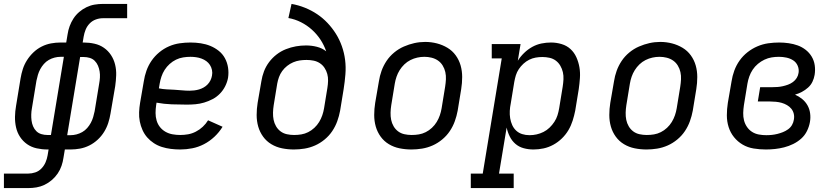

<svg xmlns="http://www.w3.org/2000/svg" viewBox="-47 -755 4267 980"><path d="M-27 205V131H97Q115 131 133 125Q151 119 164.5 105Q178 91 185.5 73.5Q193 56 196 38L201 8H195Q167 8 140 2Q113 -4 91.5 -19Q70 -34 55.5 -56Q41 -78 35 -104.5Q29 -131 29.5 -159Q30 -187 35 -215L58 -355Q62 -379 69.5 -402.5Q77 -426 91 -448Q105 -470 124 -488Q143 -506 166 -517.5Q189 -529 213.5 -533.5Q238 -538 262 -538H291L298 -580Q301 -601 308.5 -621.5Q316 -642 328 -660.5Q340 -679 357.5 -694Q375 -709 395 -718.5Q415 -728 436 -731.5Q457 -735 478 -735H602V-662H478Q460 -662 442 -655.5Q424 -649 410.5 -635Q397 -621 390 -603.5Q383 -586 380 -568L375 -538H380Q408 -538 435 -532Q462 -526 483.5 -511Q505 -496 519.5 -474Q534 -452 540.5 -425.5Q547 -399 546 -371Q545 -343 541 -315L517 -175Q513 -151 505.5 -127.5Q498 -104 484.5 -82Q471 -60 451.5 -42Q432 -24 409 -12.5Q386 -1 361.5 3.5Q337 8 313 8H284L277 50Q274 71 267 91.5Q260 112 247.5 130.5Q235 149 217.5 164Q200 179 180 188.5Q160 198 139 201.5Q118 205 97 205ZM195 -66H213L279 -465H262Q247 -465 231.5 -461Q216 -457 202 -449Q188 -441 177 -428.5Q166 -416 158.5 -402Q151 -388 146.5 -373Q142 -358 139 -343L116 -203Q113 -187 112.5 -171Q112 -155 114 -139.5Q116 -124 122 -110Q128 -96 138.5 -85.5Q149 -75 164 -70.5Q179 -66 195 -66ZM296 -65H313Q328 -65 343.5 -69Q359 -73 373 -81Q387 -89 398 -101.5Q409 -114 416.5 -128Q424 -142 428.5 -157Q433 -172 436 -187L459 -327Q462 -343 463 -359Q464 -375 461.5 -390.5Q459 -406 453 -420Q447 -434 436.5 -444.5Q426 -455 411 -459.5Q396 -464 380 -464H362Z M873 8Q849 8 825 5Q801 2 779 -5Q757 -12 738 -24.5Q719 -37 704.5 -53.5Q690 -70 680.5 -91Q671 -112 666.5 -135Q662 -158 663 -182Q664 -206 668 -230L687 -340Q691 -367 700.5 -394Q710 -421 726.5 -445Q743 -469 766 -488Q789 -507 815.5 -518.5Q842 -530 870 -534Q898 -538 925 -538Q952 -538 978 -534Q1004 -530 1027 -520.5Q1050 -511 1069.5 -495.5Q1089 -480 1101 -458Q1113 -436 1117 -410Q1121 -384 1117 -358Q1113 -336 1102.5 -315Q1092 -294 1075.5 -277Q1059 -260 1038 -249Q1017 -238 995 -231.5Q973 -225 951 -223Q929 -221 907 -221Q868 -221 829 -222.5Q790 -224 752 -231L750 -218Q747 -198 747 -178Q747 -158 752.5 -139.5Q758 -121 769.5 -106.5Q781 -92 797.5 -82.5Q814 -73 833.5 -69.5Q853 -66 873 -66Q893 -66 913 -69.5Q933 -73 952.5 -83Q972 -93 988 -108Q1004 -123 1015 -141L1089 -108Q1072 -80 1047.5 -57Q1023 -34 994 -19Q965 -4 934 2Q903 8 873 8ZM920 -292Q932 -292 944.5 -293.5Q957 -295 969 -298.5Q981 -302 992.5 -308.5Q1004 -315 1013 -324.5Q1022 -334 1027.5 -345.5Q1033 -357 1035 -369Q1038 -383 1035 -397.5Q1032 -412 1024.5 -423.5Q1017 -435 1006 -443Q995 -451 981.5 -456Q968 -461 953.5 -463Q939 -465 925 -465Q907 -465 888 -462Q869 -459 851.5 -450.5Q834 -442 819 -428.5Q804 -415 793.5 -398.5Q783 -382 777 -364Q771 -346 768 -328L764 -304Q783 -300 802.5 -299Q822 -298 842 -297Q862 -296 881.5 -294Q901 -292 920 -292Z M1453 8Q1422 8 1392.5 2Q1363 -4 1338 -19Q1313 -34 1296 -57.5Q1279 -81 1271 -109Q1263 -137 1263 -168Q1263 -199 1268 -230L1287 -340Q1291 -366 1300.5 -391Q1310 -416 1326.5 -438Q1343 -460 1365 -477Q1387 -494 1412.5 -504Q1438 -514 1463.5 -518.5Q1489 -523 1515 -523Q1544 -523 1571 -516Q1598 -509 1618 -493Q1607 -525 1588.5 -553Q1570 -581 1545 -603.5Q1520 -626 1489.5 -641.5Q1459 -657 1425 -663L1441 -735Q1476 -729 1509.5 -715.5Q1543 -702 1572 -682.5Q1601 -663 1625 -637.5Q1649 -612 1667.5 -582.5Q1686 -553 1698 -519Q1710 -485 1714.5 -449Q1719 -413 1716 -375.5Q1713 -338 1707 -300L1689 -190Q1684 -163 1674.5 -136.5Q1665 -110 1649 -86Q1633 -62 1610 -43Q1587 -24 1561 -12.5Q1535 -1 1507.5 3.5Q1480 8 1453 8ZM1454 -66Q1473 -66 1491 -69Q1509 -72 1526 -80.5Q1543 -89 1557.5 -102.5Q1572 -116 1582 -132.5Q1592 -149 1598 -166.5Q1604 -184 1607 -202L1624 -306Q1627 -324 1627.5 -342.5Q1628 -361 1623.5 -377.5Q1619 -394 1609.5 -408.5Q1600 -423 1585.5 -432.5Q1571 -442 1553.5 -445.5Q1536 -449 1518 -449H1517Q1500 -449 1483 -446.5Q1466 -444 1449.5 -437Q1433 -430 1418.5 -418.5Q1404 -407 1393.5 -392.5Q1383 -378 1377 -361.5Q1371 -345 1368 -328L1350 -218Q1347 -199 1346.5 -180Q1346 -161 1349.5 -143.5Q1353 -126 1362 -110.5Q1371 -95 1385 -84.5Q1399 -74 1417 -70Q1435 -66 1454 -66Z M2053 8Q2022 8 1992.5 2Q1963 -4 1938 -19Q1913 -34 1896 -57.5Q1879 -81 1871 -109Q1863 -137 1863 -168Q1863 -199 1868 -230L1887 -340Q1891 -367 1900.5 -393.5Q1910 -420 1926 -444Q1942 -468 1965 -487Q1988 -506 2014.5 -517.5Q2041 -529 2068 -535Q2095 -541 2123 -541Q2154 -541 2183 -533.5Q2212 -526 2237 -511Q2262 -496 2279 -472.5Q2296 -449 2304 -421Q2312 -393 2312 -362Q2312 -331 2307 -300L2289 -190Q2284 -163 2274.5 -136.5Q2265 -110 2249 -86Q2233 -62 2210 -43Q2187 -24 2161 -12.5Q2135 -1 2107.5 3.5Q2080 8 2053 8ZM2054 -66Q2073 -66 2091 -69Q2109 -72 2126 -80.5Q2143 -89 2157.5 -102.5Q2172 -116 2182 -132.5Q2192 -149 2198 -166.5Q2204 -184 2207 -202L2225 -312Q2228 -331 2229 -350Q2230 -369 2226 -387Q2222 -405 2212.5 -420.5Q2203 -436 2188.5 -446Q2174 -456 2156 -460.5Q2138 -465 2119 -465Q2101 -465 2083 -461Q2065 -457 2048 -448.5Q2031 -440 2017 -426.5Q2003 -413 1993 -397Q1983 -381 1977 -363.5Q1971 -346 1968 -328L1950 -218Q1947 -199 1946.5 -180Q1946 -161 1949.5 -143.5Q1953 -126 1962 -110.5Q1971 -95 1985 -84.5Q1999 -74 2017 -70Q2035 -66 2054 -66Z M2356 205V131H2417L2514 -457H2463V-530H2610L2596 -445Q2609 -466 2628 -484.5Q2647 -503 2669.5 -515.5Q2692 -528 2716.5 -533Q2741 -538 2765 -538Q2765 -538 2765 -538Q2765 -538 2766 -538Q2793 -538 2819.5 -530Q2846 -522 2865 -504.5Q2884 -487 2895 -462.5Q2906 -438 2910.5 -411.5Q2915 -385 2913 -356.5Q2911 -328 2907 -300L2889 -190Q2884 -165 2876 -139.5Q2868 -114 2854.5 -91Q2841 -68 2821 -48.5Q2801 -29 2777 -16Q2753 -3 2727.5 2.5Q2702 8 2676 8Q2650 8 2626 1.5Q2602 -5 2584 -20.5Q2566 -36 2555 -58Q2544 -80 2539 -104L2500 131H2575V205ZM2656 -65Q2674 -65 2692 -69Q2710 -73 2727 -81.5Q2744 -90 2758 -103.5Q2772 -117 2782.5 -133Q2793 -149 2798.5 -166.5Q2804 -184 2807 -202L2825 -312Q2828 -331 2829 -350Q2830 -369 2826 -386.5Q2822 -404 2813 -419.5Q2804 -435 2790 -445.5Q2776 -456 2758 -460Q2740 -464 2721 -464Q2704 -464 2687 -461Q2670 -458 2654 -450Q2638 -442 2624.5 -429.5Q2611 -417 2601 -402Q2591 -387 2586 -370.5Q2581 -354 2578 -337L2560 -227Q2556 -208 2555 -189Q2554 -170 2557 -151.5Q2560 -133 2567.5 -116.5Q2575 -100 2588 -88Q2601 -76 2618.5 -70.5Q2636 -65 2656 -65Z M3253 8Q3222 8 3192.5 2Q3163 -4 3138 -19Q3113 -34 3096 -57.5Q3079 -81 3071 -109Q3063 -137 3063 -168Q3063 -199 3068 -230L3087 -340Q3091 -367 3100.5 -393.5Q3110 -420 3126 -444Q3142 -468 3165 -487Q3188 -506 3214.5 -517.5Q3241 -529 3268 -535Q3295 -541 3323 -541Q3354 -541 3383 -533.5Q3412 -526 3437 -511Q3462 -496 3479 -472.5Q3496 -449 3504 -421Q3512 -393 3512 -362Q3512 -331 3507 -300L3489 -190Q3484 -163 3474.5 -136.5Q3465 -110 3449 -86Q3433 -62 3410 -43Q3387 -24 3361 -12.5Q3335 -1 3307.5 3.5Q3280 8 3253 8ZM3254 -66Q3273 -66 3291 -69Q3309 -72 3326 -80.5Q3343 -89 3357.5 -102.5Q3372 -116 3382 -132.5Q3392 -149 3398 -166.5Q3404 -184 3407 -202L3425 -312Q3428 -331 3429 -350Q3430 -369 3426 -387Q3422 -405 3412.5 -420.5Q3403 -436 3388.5 -446Q3374 -456 3356 -460.5Q3338 -465 3319 -465Q3301 -465 3283 -461Q3265 -457 3248 -448.5Q3231 -440 3217 -426.5Q3203 -413 3193 -397Q3183 -381 3177 -363.5Q3171 -346 3168 -328L3150 -218Q3147 -199 3146.5 -180Q3146 -161 3149.5 -143.5Q3153 -126 3162 -110.5Q3171 -95 3185 -84.5Q3199 -74 3217 -70Q3235 -66 3254 -66Z M3862 8Q3831 8 3800 3Q3769 -2 3743.5 -17Q3718 -32 3699.5 -55Q3681 -78 3672 -106.5Q3663 -135 3663 -166.5Q3663 -198 3668 -230L3687 -340Q3691 -367 3701 -394.5Q3711 -422 3728 -446Q3745 -470 3768.5 -488.5Q3792 -507 3819 -518.5Q3846 -530 3874 -534Q3902 -538 3930 -538Q3954 -538 3978.5 -534.5Q4003 -531 4025 -523Q4047 -515 4065.5 -500.5Q4084 -486 4096 -466Q4108 -446 4111.5 -422Q4115 -398 4111 -373Q4108 -355 4100 -338Q4092 -321 4077.5 -308Q4063 -295 4046 -286Q4029 -277 4011 -272Q4011 -272 4011 -272Q4011 -272 4011 -272Q4031 -263 4047.5 -249.5Q4064 -236 4074.5 -217.5Q4085 -199 4088 -176.5Q4091 -154 4087 -132Q4083 -109 4072 -86.5Q4061 -64 4042.5 -47.5Q4024 -31 4001.5 -20Q3979 -9 3955.5 -3Q3932 3 3908.5 5.5Q3885 8 3862 8ZM3864 -65Q3879 -65 3893 -66.5Q3907 -68 3921 -71.5Q3935 -75 3949 -80.5Q3963 -86 3975.5 -95Q3988 -104 3995.5 -117Q4003 -130 4005 -144Q4008 -160 4004.5 -174.5Q4001 -189 3992 -200Q3983 -211 3970 -218.5Q3957 -226 3943 -230Q3929 -234 3913.5 -235.5Q3898 -237 3883 -237H3821L3833 -310H3895Q3908 -310 3921.5 -311Q3935 -312 3948.5 -315Q3962 -318 3975.5 -323Q3989 -328 4000.5 -336.5Q4012 -345 4019.5 -357Q4027 -369 4029 -383Q4032 -402 4024.5 -419.5Q4017 -437 4001.5 -447Q3986 -457 3967 -461Q3948 -465 3929 -465Q3910 -465 3891.5 -462Q3873 -459 3855 -450.5Q3837 -442 3821.5 -429Q3806 -416 3795 -399.5Q3784 -383 3777.5 -364.5Q3771 -346 3768 -328L3750 -218Q3747 -198 3746.5 -178.5Q3746 -159 3750.5 -141Q3755 -123 3765.5 -107.5Q3776 -92 3791.5 -82Q3807 -72 3826 -68.5Q3845 -65 3864 -65Z"/></svg>

Font: Iosevka Curly Slab Extended
Style: Italic
Weight: 400
Width: 7
Italic angle: -9°
Monospace: yes
Designer: Belleve Invis
Foundry: Belleve Invis
Version: Version 11.1.0; ttfautohint (v1.8.3)